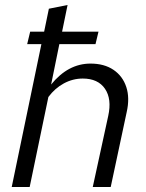

<svg xmlns="http://www.w3.org/2000/svg" viewBox="-20 -750 587 770"><path d="M27 0 146 -573H89L101 -623H157L176 -715L251 -730L229 -623H375L363 -573H218L185 -411Q219 -453 258.5 -474Q298 -495 343 -495Q398 -495 435 -470Q472 -445 486.5 -401Q501 -357 488 -300L424 0H352L414 -285Q429 -353 401 -394Q373 -435 312 -435Q272 -435 236 -415.5Q200 -396 174 -361L99 0Z"/></svg>

Font: Red Hat Text
Style: Italic
Weight: 300
Italic angle: -12°
Designer: Pentagram, MCKL
Foundry: Pentagram, MCKL
Version: Version 1.023